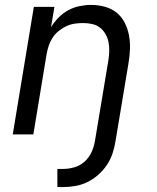

<svg xmlns="http://www.w3.org/2000/svg" viewBox="-20 -548 640 783"><path d="M214 215V141H236Q259 141 282.5 134.5Q306 128 324.5 111.5Q343 95 353 73Q363 51 367 28L422 -302Q425 -321 425.5 -340Q426 -359 422.5 -376.5Q419 -394 410 -409.5Q401 -425 387.5 -435.5Q374 -446 356 -450Q338 -454 319 -454Q302 -454 284.5 -451.5Q267 -449 250 -441Q233 -433 218.5 -421Q204 -409 194 -393.5Q184 -378 178.5 -361Q173 -344 170 -327L116 0H32L118 -520H202L188 -437Q201 -458 218.5 -476Q236 -494 258 -506Q280 -518 304 -523Q328 -528 351 -528Q380 -528 407.5 -520.5Q435 -513 455.5 -496.5Q476 -480 488.5 -455.5Q501 -431 506 -404Q511 -377 510 -348Q509 -319 504 -290L451 28Q447 53 439 77.5Q431 102 416 124.5Q401 147 380.5 165Q360 183 336.5 194.5Q313 206 287 210.5Q261 215 236 215Z"/></svg>

Font: Iosevka Aile Oblique
Style: Regular
Weight: 400
Italic angle: -9°
Designer: Belleve Invis
Foundry: Belleve Invis
Version: Version 31.1.0; ttfautohint (v1.8.4)